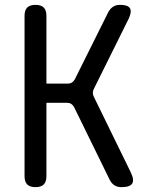

<svg xmlns="http://www.w3.org/2000/svg" viewBox="-20 -760 640 790"><path d="M126 10Q103 10 92 -1Q81 -12 81 -35V-695Q81 -718 92 -729Q103 -740 126 -740Q149 -740 160 -729Q171 -718 171 -695V-416H259Q269 -416 276 -420.5Q283 -425 288 -434L426 -711Q434 -725 445.5 -732.5Q457 -740 474 -740Q507 -740 515 -725.5Q523 -711 509 -682L367 -396Q362 -387 362 -378Q362 -369 367 -360L518 -51Q533 -20 524 -5Q515 10 480 10Q463 10 451 2.5Q439 -5 431 -21L285 -319Q280 -328 273 -332.5Q266 -337 256 -337H171V-35Q171 -12 160 -1Q149 10 126 10Z"/></svg>

Font: Maple Mono NL
Style: Regular
Weight: 400
Monospace: yes
Designer: subframe7536
Version: Version 7.000